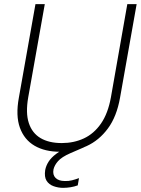

<svg xmlns="http://www.w3.org/2000/svg" viewBox="-20 -720 679 926"><path d="M270 12Q197 12 147 -17Q97 -46 76 -104Q55 -162 71 -249L151 -700H196L116 -250Q103 -175 119 -126.5Q135 -78 175.5 -54Q216 -30 278 -30Q336 -30 384.5 -52.5Q433 -75 467 -124Q501 -173 515 -251L594 -700H639L559 -249Q543 -158 500.5 -100.5Q458 -43 398 -15.5Q338 12 270 12ZM284 186Q261 186 238.5 178Q216 170 204.5 151.5Q193 133 198 100Q202 79 214.5 59.5Q227 40 251 22Q275 4 313 -12L375 -37L386 -10L319 19Q278 37 260.5 56.5Q243 76 238 97Q233 123 248 138Q263 153 292 153Q310 154 327.5 149.5Q345 145 361 139L355 174Q339 180 320.5 183Q302 186 284 186Z"/></svg>

Font: DM Sans 17pt ExtraLight
Style: Italic
Weight: 250
Italic angle: -10°
Version: Version 4.004;gftools[0.9.30]